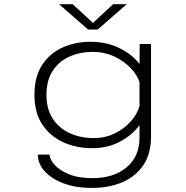

<svg xmlns="http://www.w3.org/2000/svg" viewBox="-20 -716 915 942"><path d="M431 11Q356 11 291.8 -17.5Q227.5 -46 188.2 -104.2Q149 -162.5 149 -251Q149 -340 186.8 -397.5Q224.5 -455 287 -483Q349.5 -511 423 -511Q504 -511 567 -479.5Q630 -448 664.5 -402L665.5 -500H721V-46Q721 38.5 683 94.5Q645 150.5 579.8 178.2Q514.5 206 432.5 206Q351 206 291 183.2Q231 160.5 198.2 123.2Q165.5 86 165.5 42.5H223Q223.5 64.5 246.8 91.5Q270 118.5 316.5 138.2Q363 158 433.5 158Q538 158 601.2 104.8Q664.5 51.5 664.5 -40V-102.5Q631 -55 570.5 -22Q510 11 431 11ZM208 -251Q208 -180.5 239.2 -133.2Q270.5 -86 323.2 -62.2Q376 -38.5 440 -38.5Q495.5 -38.5 542.8 -61.5Q590 -84.5 622 -120.8Q654 -157 664.5 -196.5V-312.5Q653 -349 620 -383.2Q587 -417.5 539.5 -439.5Q492 -461.5 436 -461.5Q373 -461.5 321.2 -438.5Q269.5 -415.5 238.8 -368.8Q208 -322 208 -251ZM269.5 -695.5H336.5L436 -603.5L535 -695.5H602L459 -571H412.5Z"/></svg>

Font: Trispace SemiExpanded ExtraLight
Style: Regular
Weight: 200
Width: 6
Designer: Tyler Finck
Foundry: Etcetera Type Company
Version: Version 1.210; ttfautohint (v1.8.3)